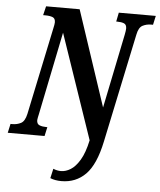

<svg xmlns="http://www.w3.org/2000/svg" viewBox="-81 -767 882 1060"><g transform="rotate(5 360.0 -237.0)"><path d="M299 240Q264 240 237 229L249 176Q270 185 292 185Q318 185 345 168.5Q372 152 396 112Q420 72 435 2L237 -577L143 -116Q141 -106 139 -97.5Q137 -89 137 -84Q137 -62 153 -56Q169 -50 190 -50H196L185 0H-19L-8 -50H3Q28 -50 49.5 -61Q71 -72 80 -113L181 -594Q187 -620 187 -630Q187 -652 171.5 -658Q156 -664 130 -664H119L131 -714H317L493 -185L577 -595Q582 -620 582 -630Q582 -652 567.5 -658Q553 -664 530 -664H524L534 -714H739L728 -664H717Q692 -664 670.5 -653Q649 -642 641 -601L514 2Q487 131 433 185.5Q379 240 299 240Z"/></g></svg>

Font: Noto Serif ExtraCondensed
Style: Bold Italic
Weight: 700
Width: 2
Italic angle: -12°
Designer: Monotype Design Team
Foundry: Monotype Imaging Inc.
Version: Version 2.013; ttfautohint (v1.8.4.7-5d5b)